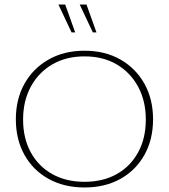

<svg xmlns="http://www.w3.org/2000/svg" viewBox="-20 -818 746 848"><path d="M353 10Q263 10 194.5 -28Q126 -66 88 -134Q50 -202 50 -291Q50 -380 88 -448Q126 -516 194.5 -555Q263 -594 353 -594Q444 -594 512 -555Q580 -516 618 -448Q656 -380 656 -291Q656 -202 618 -134Q580 -66 512 -28Q444 10 353 10ZM353 -15Q435 -15 495.5 -49Q556 -83 590 -145Q624 -207 624 -290Q624 -372 590 -435Q556 -498 495.5 -533.5Q435 -569 353 -569Q272 -569 211 -533.5Q150 -498 116 -435Q82 -372 82 -290Q82 -207 116 -145Q150 -83 211 -49Q272 -15 353 -15ZM390 -675 332 -798H362L406 -675ZM296 -675 238 -798H268L312 -675Z"/></svg>

Font: Rokkitt SemiBold Thin
Style: Regular
Weight: 250
Version: Version 3.103